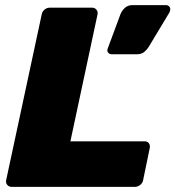

<svg xmlns="http://www.w3.org/2000/svg" viewBox="-20 -730 685 750"><path d="M417 -518Q407 -518 402 -525Q397 -532 401 -541L450 -673Q455 -687 467 -698.5Q479 -710 497 -710H629Q636 -710 641 -704.5Q646 -699 645 -692Q645 -687 641 -680L561 -547Q555 -537 544 -527.5Q533 -518 514 -518ZM26 0Q15 0 8.5 -7.5Q2 -15 4 -26L143 -674Q145 -685 154 -692.5Q163 -700 174 -700H340Q350 -700 356.5 -692.5Q363 -685 361 -674L255 -178H545Q556 -178 561.5 -170.5Q567 -163 565 -152L539 -26Q537 -15 527.5 -7.5Q518 0 507 0Z"/></svg>

Font: Rubik ExtraBold
Style: Italic
Weight: 800
Italic angle: -12°
Designer: Hubert and Fischer
Foundry: Hubert and Fischer
Version: Version 2.300;gftools[0.9.30]